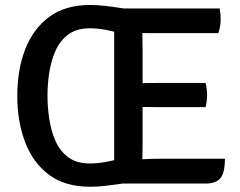

<svg xmlns="http://www.w3.org/2000/svg" viewBox="-20 -716 939 750"><path d="M498 -4.5Q477.5 -2 449.8 2.2Q422 6.5 391.5 10Q361 13.5 331 13.5Q234 13.5 171.2 -33.5Q108.5 -80.5 78 -161Q47.5 -241.5 47.5 -342Q47.5 -443.5 78.5 -523.5Q109.5 -603.5 172.2 -650Q235 -696.5 331 -696.5Q360.5 -696.5 391.2 -693Q422 -689.5 449.8 -685Q477.5 -680.5 498 -677.5V-568.5Q480 -576.5 452 -585Q424 -593.5 392.5 -599.5Q361 -605.5 331 -605.5Q279.5 -605.5 247 -581.5Q214.5 -557.5 197 -518.2Q179.5 -479 172.5 -432.8Q165.5 -386.5 165.5 -342Q165.5 -297.5 172.5 -251Q179.5 -204.5 197 -165Q214.5 -125.5 247 -101.5Q279.5 -77.5 330.5 -77.5Q361 -77.5 392.8 -83.2Q424.5 -89 452.2 -97.8Q480 -106.5 498 -114ZM426 -683H536V-589Q536 -568 536.5 -554.2Q537 -540.5 537 -520V-148Q537 -133.5 536.5 -121.2Q536 -109 536 -94V1H426ZM783 -392Q786 -381 787.5 -367.5Q789 -354 789 -344.5Q789 -335 787.5 -322Q786 -309 783 -297.5H600Q588.5 -297.5 570.2 -297.8Q552 -298 532.5 -298.2Q513 -298.5 497.5 -298.5V-390.5Q513 -391 532.5 -391.2Q552 -391.5 570.2 -391.8Q588.5 -392 600 -392ZM838 -683Q840.5 -670.5 841.2 -659Q842 -647.5 842 -638Q842 -628 839.8 -613.8Q837.5 -599.5 832.5 -586.5H600Q588.5 -586.5 570.2 -586.5Q552 -586.5 532.8 -587Q513.5 -587.5 498 -588V-683ZM858.5 -96Q858.5 -40 840.5 -19.5Q822.5 1 783 1H498V-91.5Q523.5 -93 547.8 -94.5Q572 -96 603.5 -96Z"/></svg>

Font: Signika Negative Medium
Style: Regular
Weight: 500
Designer: Anna Giedry
Foundry: Anna Giedry
Version: Version 2.001